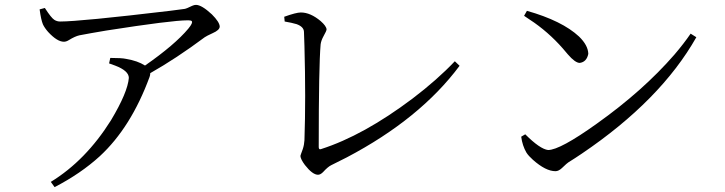

<svg xmlns="http://www.w3.org/2000/svg" viewBox="-20 -727 2975 788"><path d="M142.6 -688.5 164.1 -694.3Q190.4 -653.3 203.1 -645.5Q213.9 -638.7 226.6 -638.7Q308.6 -638.7 677.7 -682.6Q721.7 -688.5 737.3 -690.4Q745.1 -691.4 768.6 -703.1Q777.3 -707 784.2 -707Q807.6 -707 849.6 -668Q880.9 -636.7 881.8 -618.2Q881.8 -603.5 852.5 -590.8Q827.1 -579.1 820.3 -574.2Q702.1 -486.3 596.7 -426.8Q596.7 -418.9 593.8 -411.1Q517.6 -204.1 389.6 -85.9Q311.5 -14.6 204.1 41L188.5 19.5Q332 -68.4 435.5 -233.4Q503.9 -347.7 508.8 -407.2Q508.8 -436.5 452.1 -458Q441.4 -461.9 427.7 -466.8L432.6 -489.3Q479.5 -489.3 497.1 -485.4Q544.9 -477.5 575.2 -458Q697.3 -543 752.9 -609.4Q757.8 -616.2 761.7 -621.1Q774.4 -639.6 762.7 -642.6Q757.8 -643.6 750 -643.6Q684.6 -643.6 416 -601.6Q345.7 -589.8 305.7 -582Q288.1 -578.1 262.7 -562.5Q252 -555.7 242.2 -555.7Q214.8 -555.7 177.7 -595.7Q163.1 -612.3 156.2 -627Q148.4 -645.5 142.6 -688.5Z M1148.4 -638.7 1146.5 -658.2Q1195.3 -675.8 1214.8 -675.8Q1253.9 -675.8 1295.9 -640.6Q1319.3 -620.1 1320.3 -606.4Q1320.3 -600.6 1307.6 -578.1Q1297.9 -560.5 1295.9 -544.9Q1288.1 -457 1288.1 -124Q1288.1 -114.3 1293.9 -114.3Q1295.9 -115.2 1297.9 -115.2Q1471.7 -170.9 1672.9 -322.3Q1774.4 -399.4 1846.7 -475.6L1866.2 -457Q1704.1 -239.3 1403.3 -81.1Q1371.1 -64.5 1338.9 -48.8Q1325.2 -42 1305.7 -20.5Q1294.9 -9.8 1285.2 -9.8Q1262.7 -9.8 1231.4 -49.8Q1213.9 -73.2 1212.9 -86.9Q1212.9 -88.9 1222.7 -115.2Q1228.5 -132.8 1229.5 -151.4Q1235.4 -322.3 1229.5 -538.1Q1228.5 -578.1 1227.5 -596.7Q1226.6 -617.2 1197.3 -627.9Q1177.7 -633.8 1148.4 -638.7Z M2130.9 -662.1 2142.6 -682.6Q2287.1 -641.6 2356.4 -577.1Q2393.6 -541 2394.5 -505.9Q2387.7 -472.7 2359.4 -468.8Q2340.8 -468.8 2310.5 -503.9Q2306.6 -507.8 2304.7 -510.7Q2246.1 -582 2172.9 -633.8Q2153.3 -647.5 2130.9 -662.1ZM2229.5 -111.3Q2278.3 -111.3 2429.7 -219.7Q2619.1 -354.5 2748 -502.9Q2787.1 -548.8 2814.5 -588.9L2837.9 -574.2Q2691.4 -315.4 2368.2 -96.7Q2340.8 -78.1 2312.5 -60.5Q2308.6 -58.6 2286.1 -37.1Q2272.5 -24.4 2259.8 -24.4Q2219.7 -24.4 2167 -71.3Q2149.4 -86.9 2140.6 -100.6Q2124 -128.9 2119.1 -166L2135.7 -175.8Q2196.3 -115.2 2229.5 -111.3Z"/></svg>

Font: GenYoMin JP Regular
Style: Regular
Weight: 400
Version: Version 1.001;PS 1;hotconv 16.6.51;makeotf.lib2.5.65220 DEVE